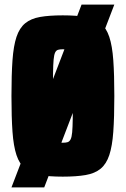

<svg xmlns="http://www.w3.org/2000/svg" viewBox="-20 -763 549 838"><path d="M30 55 336 -743H479L173 55ZM254 8Q195 8 155 1Q115 -6 90 -26.5Q65 -47 52 -86Q39 -125 34.5 -188Q30 -251 30 -344Q30 -437 34.5 -500Q39 -563 52 -602Q65 -641 90 -661.5Q115 -682 155 -689Q195 -696 254 -696Q313 -696 353.5 -689Q394 -682 419 -661.5Q444 -641 457 -602Q470 -563 474.5 -500Q479 -437 479 -344Q479 -251 474.5 -188Q470 -125 457 -86Q444 -47 419 -26.5Q394 -6 353.5 1Q313 8 254 8ZM254 -140Q267 -140 275 -142.5Q283 -145 288 -154.5Q293 -164 295 -185.5Q297 -207 297.5 -245.5Q298 -284 298 -344Q298 -404 297.5 -442.5Q297 -481 295 -502.5Q293 -524 288 -533.5Q283 -543 275 -545.5Q267 -548 254 -548Q241 -548 233 -545.5Q225 -543 220.5 -533.5Q216 -524 214 -502.5Q212 -481 211.5 -442.5Q211 -404 211 -344Q211 -284 211.5 -245.5Q212 -207 214 -185.5Q216 -164 220.5 -154.5Q225 -145 233 -142.5Q241 -140 254 -140Z"/></svg>

Font: Saira Condensed Black
Style: Regular
Weight: 900
Width: 3
Designer: Hector Gatti with collaboration of the Omnibus-Type team
Foundry: Omnibus-Type
Version: Version 1.101